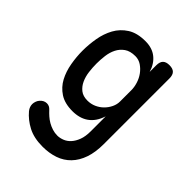

<svg xmlns="http://www.w3.org/2000/svg" viewBox="-226 -682 1051 1051"><g transform="rotate(45 300.0 -156.5)"><path d="M416 -115Q407 -87 393 -66.5Q379 -46 360 -32.5Q341 -19 317.5 -12.5Q294 -6 267 -6Q207 -6 169 -31Q131 -56 110 -95.5Q89 -135 80.5 -184Q72 -233 72 -279Q72 -327 80.5 -376.5Q89 -426 111.5 -467Q134 -508 174.5 -534Q215 -560 279 -560Q332 -560 366 -532.5Q400 -505 414 -457V-508Q414 -535 426.5 -547.5Q439 -560 465 -560Q491 -560 503.5 -547.5Q516 -535 516 -508V0Q516 63 500 109.5Q484 156 454 187Q424 218 382 232.5Q340 247 289 247Q222 247 176 223Q130 199 99 162Q91 152 87.5 142Q84 132 84 122Q84 113 87.5 102Q91 91 98.5 82Q106 73 116 67.5Q126 62 138 62Q148 62 156.5 66Q165 70 173 79Q184 91 198 103.5Q212 116 228.5 125.5Q245 135 264 141Q283 147 303 147Q322 147 342.5 139Q363 131 379 113.5Q395 96 405.5 68.5Q416 41 416 0ZM284 -105Q311 -105 334.5 -115.5Q358 -126 375.5 -143.5Q393 -161 403.5 -183Q414 -205 414 -228V-316Q414 -339 406 -365Q398 -391 382.5 -412.5Q367 -434 345.5 -448.5Q324 -463 298 -463Q258 -463 234 -446Q210 -429 197 -403Q184 -377 180 -345.5Q176 -314 176 -284Q176 -253 180 -221.5Q184 -190 196 -164Q208 -138 229 -121.5Q250 -105 284 -105Z"/></g></svg>

Font: Maple Mono Normal NL Medium
Style: Regular
Weight: 500
Monospace: yes
Designer: subframe7536
Version: Version 7.000